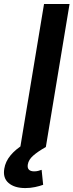

<svg xmlns="http://www.w3.org/2000/svg" viewBox="-79 -748 374 977"><path d="M274.9 -727.5 154.3 0H24.4L145 -727.5ZM49.8 209Q-5.4 209 -35.4 183.1Q-65.4 157.2 -57.1 109.9Q-51.3 74.2 -25.9 43.2Q-0.5 12.2 42.5 -14.2L154.3 0Q112.3 23.9 89.4 44.4Q66.4 64.9 62.5 88.9Q59.6 106 67.9 115Q76.2 124 95.2 124Q105 124 115 121.6Q125 119.1 132.8 116.2L140.6 192.4Q123.5 198.7 99.4 203.9Q75.2 209 49.8 209Z"/></svg>

Font: Inter 20pt SemiBold
Style: Italic
Weight: 600
Italic angle: -9.3988°
Version: Version 4.001;git-66647c0bb